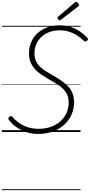

<svg xmlns="http://www.w3.org/2000/svg" viewBox="-20 -1398 952 2033"><path d="M387 20Q324 20 273 5Q222 -10 183 -33Q144 -56 116.5 -82Q89 -108 73 -131Q67 -139 68.5 -146.5Q70 -154 79 -161Q91 -170 98 -169Q105 -168 111 -161Q139 -127 179 -98.5Q219 -70 271.5 -52Q324 -34 389 -34Q459 -34 517.5 -54.5Q576 -75 618.5 -112.5Q661 -150 684 -201Q707 -252 707 -313Q707 -359 692 -393.5Q677 -428 650 -455.5Q623 -483 586 -506.5Q549 -530 504 -555Q471 -574 439 -594Q407 -614 379.5 -637.5Q352 -661 331 -689.5Q310 -718 298.5 -753Q287 -788 287 -833Q287 -898 310.5 -952.5Q334 -1007 378 -1047Q422 -1087 481.5 -1108.5Q541 -1130 613 -1130Q673 -1130 726 -1113Q779 -1096 824 -1066Q869 -1036 904 -997Q913 -988 911.5 -981Q910 -974 901 -966Q892 -958 884 -958.5Q876 -959 868 -966Q834 -999 794.5 -1024Q755 -1049 710 -1063Q665 -1077 612 -1077Q554 -1077 505.5 -1059.5Q457 -1042 421 -1009.5Q385 -977 365 -932.5Q345 -888 345 -834Q345 -791 358.5 -757.5Q372 -724 397.5 -697.5Q423 -671 458.5 -648Q494 -625 537 -601Q582 -576 622.5 -549Q663 -522 695.5 -489.5Q728 -457 746 -414.5Q764 -372 764 -316Q764 -244 736.5 -182.5Q709 -121 658 -75.5Q607 -30 538 -5Q469 20 387 20ZM613 -1183Q605 -1183 597 -1191.5Q589 -1200 589 -1207Q589 -1210 589.5 -1213Q590 -1216 594 -1220L769 -1369Q773 -1372 776.5 -1375Q780 -1378 785 -1378Q792 -1378 799 -1372.5Q806 -1367 811 -1359.5Q816 -1352 816 -1345Q816 -1341 815 -1337.5Q814 -1334 808 -1330L627 -1190Q622 -1187 619 -1185Q616 -1183 613 -1183ZM0 605H833V615H0ZM0 -20H833V0H0ZM0 -505H833V-500H0ZM0 -1125H833V-1115H0Z"/></svg>

Font: Playwrite CU Guides
Style: Regular
Weight: 400
Designer: Veronika Burian, José Scaglione
Foundry: TypeTogether
Version: Version 1.003